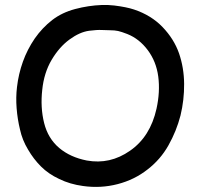

<svg xmlns="http://www.w3.org/2000/svg" viewBox="-20 -741 802 768"><path d="M312 3Q383 13 450.5 -4.5Q518 -22 570 -63Q622 -103 654 -160Q686 -217 702 -279Q717 -341 716.5 -405.5Q716 -470 696 -528Q676 -585 630.5 -632.5Q585 -680 516 -703Q486 -713 437 -719Q411 -722 387 -721Q334 -719 281 -705Q228 -691 189 -661Q149 -630 119 -587Q89 -543 71.5 -494Q54 -445 48 -393Q43 -352 46.5 -308Q50 -264 60 -223Q69 -181 92 -143Q114 -105 144 -75Q174 -45 217 -25Q260 -4 312 3ZM327 -99Q261 -112 217 -149Q172 -187 156.5 -249Q141 -311 149 -382Q156 -450 186.5 -501.5Q217 -553 258 -583Q299 -613 337 -618Q368 -622 387 -621Q405 -620 420 -620Q439 -620 452.5 -617Q466 -614 489 -605Q537 -586 571 -540.5Q605 -495 613 -435Q621 -374 606 -306Q581 -194 500 -138Q420 -82 327 -99Z"/></svg>

Font: Balsamiq Sans
Style: Regular
Weight: 400
Designer: Michael Angeles
Foundry: Balsamiq SRL
Version: Version 1.020; ttfautohint (v1.8.4.7-5d5b);gftools[0.9.26]